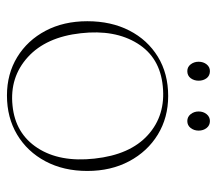

<svg xmlns="http://www.w3.org/2000/svg" viewBox="-56 -558 624 552"><g transform="rotate(90 256.0 -282.0)"><path d="M256 -453.5Q318 -453.5 366.8 -423.8Q415.5 -394 443.5 -341.5Q471.5 -289 471.5 -221Q471.5 -153 443.8 -100.8Q416 -48.5 367 -19.2Q318 10 254.5 10Q192.5 10 144.2 -19.5Q96 -49 68.5 -101Q41 -153 41 -221Q41 -289.5 67.8 -341.8Q94.5 -394 143 -423.8Q191.5 -453.5 256 -453.5ZM283.5 -6Q364 -14 405.5 -78Q447 -142 436 -241.5Q425 -344 368.2 -395.2Q311.5 -446.5 228 -438Q145 -430 104.8 -365Q64.5 -300 75.5 -202.5Q86.5 -102.5 144.2 -50Q202 2.5 283.5 -6ZM184.5 -508.5Q172.5 -508.5 165 -518.2Q157.5 -528 157.5 -541Q157.5 -554.5 165 -564Q172.5 -573.5 184.5 -573.5Q197.5 -573.5 204.8 -564Q212 -554.5 212 -541Q212 -528 204.8 -518.2Q197.5 -508.5 184.5 -508.5ZM328 -508.5Q316 -508.5 308.2 -518.2Q300.5 -528 300.5 -541Q300.5 -554.5 308.2 -564Q316 -573.5 328 -573.5Q340.5 -573.5 348 -564Q355.5 -554.5 355.5 -541Q355.5 -528 348 -518.2Q340.5 -508.5 328 -508.5Z"/></g></svg>

Font: Fraunces 72pt S000 Thin
Style: Regular
Weight: 100
Version: Version 1.000; ttfautohint (v1.8.3)